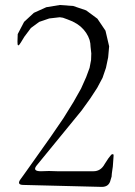

<svg xmlns="http://www.w3.org/2000/svg" viewBox="-20 -771 540 767"><path d="M74.2 -32.2Q44.9 -32.2 62.5 -55.7L70.3 -66.4L85 -86.9L182.6 -224.6L233.4 -298.8L273.4 -363.3L303.7 -417L324.2 -462.9L337.9 -500L343.8 -531.2L344.7 -557.6L341.8 -584L340.8 -597.7L337.9 -611.3L332 -626L324.2 -639.6L314.5 -652.3L301.8 -665L287.1 -675.8L269.5 -685.5L250 -693.4L231.4 -700.2L218.8 -702.1L176.8 -697.3L136.7 -683.6L103.5 -659.2L77.1 -624L63.5 -601.6Q48.8 -576.2 49.8 -605.5L50.8 -634.8L76.2 -683.6L115.2 -719.7L165 -742.2L218.8 -751L272.5 -747.1L324.2 -729.5L369.1 -696.3L401.4 -648.4L416 -585.9L412.1 -542L403.3 -500L389.6 -460L368.2 -419.9L340.8 -377.9L305.7 -329.1L126 -109.4Q108.4 -86.9 143.6 -86.9L175.8 -87.9L209 -86.9H353.5Q382.8 -86.9 398.4 -116.2L413.1 -138.7L424.8 -153.3Q435.5 -159.2 433.6 -146.5L432.6 -131.8L430.7 -105.5L428.7 -91.8L426.8 -78.1L425.8 -65.4L421.9 -52.7Q416 -24.4 386.7 -24.4Z"/></svg>

Font: B2 Hana
Style: Regular
Weight: 500
Version: 2020-08-05; (max)